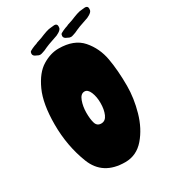

<svg xmlns="http://www.w3.org/2000/svg" viewBox="-206 -945 956 1072"><g transform="rotate(-30 272.0 -408.5)"><path d="M286 -777Q238 -762 201 -744Q197 -743 186.5 -739Q176 -735 169 -735Q159 -735 148 -742Q128 -749 128 -764Q128 -766 130 -774Q131 -779 150 -787.5Q169 -796 180 -799Q186 -803 202 -807.5Q218 -812 241 -822L263 -830Q284 -837 298 -837L318 -839Q336 -839 336 -822Q336 -815 335 -811Q332 -800 315.5 -790Q299 -780 286 -777ZM484 -777Q436 -762 399 -744Q395 -743 384.5 -739Q374 -735 367 -735Q357 -735 346 -742Q326 -749 326 -764Q326 -766 328 -774Q329 -779 348 -787.5Q367 -796 378 -799Q384 -803 400 -807.5Q416 -812 439 -822L461 -830Q482 -837 496 -837L516 -839Q534 -839 534 -822Q534 -815 533 -811Q530 -800 513.5 -790Q497 -780 484 -777ZM501 -343Q501 -263 477 -178.5Q453 -94 403 -36Q353 22 280 22Q137 22 90 -98.5Q43 -219 43 -357Q43 -490 79.5 -570Q116 -650 168.5 -682Q221 -714 273 -714Q373 -714 423 -656.5Q473 -599 487 -520.5Q501 -442 501 -343ZM325 -334Q325 -374 312.5 -404Q300 -434 279 -434Q254 -434 241.5 -399.5Q229 -365 229 -325Q229 -284 237 -258Q245 -232 272 -232Q299 -232 312 -262Q325 -292 325 -334Z"/></g></svg>

Font: Barrio
Style: Regular
Weight: 400
Designer: Pablo Cosgaya & Sergio Jimenez
Foundry: Pablo Cosgaya & Sergio Jimenez
Version: Version 1.005